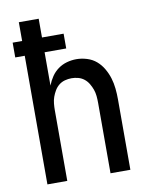

<svg xmlns="http://www.w3.org/2000/svg" viewBox="-83 -796 666 857"><g transform="rotate(-10 250.0 -367.5)"><path d="M62 0V-583H19V-650H62V-735H152V-650H250V-583H152V-432Q160 -453 172.5 -471.5Q185 -490 203 -503Q221 -516 242.5 -522Q264 -528 286 -528Q310 -528 334 -520.5Q358 -513 376 -497.5Q394 -482 406.5 -460.5Q419 -439 426 -416Q433 -393 435.5 -368.5Q438 -344 438 -320V0H348V-320Q348 -335 346.5 -350.5Q345 -366 340 -380Q335 -394 327 -407.5Q319 -421 307 -430.5Q295 -440 280 -444Q265 -448 250 -448Q235 -448 220 -444Q205 -440 193 -430.5Q181 -421 173 -407.5Q165 -394 160 -380Q155 -366 153.5 -350.5Q152 -335 152 -320V0Z"/></g></svg>

Font: Iosevka SS18 Medium
Style: Regular
Weight: 500
Monospace: yes
Designer: Belleve Invis
Foundry: Belleve Invis
Version: Version 25.1.1; ttfautohint (v1.8.4)